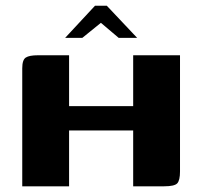

<svg xmlns="http://www.w3.org/2000/svg" viewBox="-20 -654 710 674"><path d="M58.1 0V-414.2Q58.1 -444.1 70.6 -452Q83 -460 113.1 -460H222.5V-281.4H447.5V-460H611.9V-52Q611.9 -20.8 602.2 -10.4Q592.5 0 556.3 0H447.5V-196H222.5V0ZM208.6 -521 313.5 -633.9H354.9L461.5 -521H396.7L334.2 -573.9L268.9 -521Z"/></svg>

Font: Genos Thin
Style: Regular
Weight: 100
Designer: Robert E. Leuschke
Foundry: Robert E. Leuschke
Version: Version 1.010